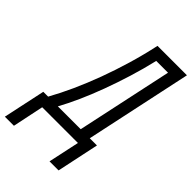

<svg xmlns="http://www.w3.org/2000/svg" viewBox="-357 -811 1097 1097"><g transform="rotate(45 191.0 -262.5)"><path d="M-93.3 189 -38.6 -66.9H0.5Q36.1 -130.9 70.1 -205.8Q104 -280.8 134.8 -363.8Q165.5 -446.8 191.7 -535.2Q217.8 -623.5 237.3 -713.9H475.1L336.9 -66.9H395L340.8 189H267.6L308.1 0H19.5L-20 189ZM79.1 -66.9H263.7L388.2 -647.9H293Q273.9 -566.4 248.8 -484.9Q223.6 -403.3 195.3 -326.9Q167 -250.5 137.2 -184.3Q107.4 -118.2 79.1 -66.9Z"/></g></svg>

Font: Open Sans Condensed
Style: Italic
Weight: 400
Width: 3
Italic angle: -12°
Designer: Monotype Design Team
Foundry: Monotype Imaging Inc.
Version: Version 3.000